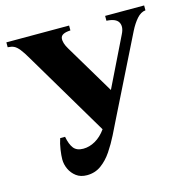

<svg xmlns="http://www.w3.org/2000/svg" viewBox="-101 -763 858 875"><g transform="rotate(-15 327.5 -325.0)"><path d="M204 15Q174 15 154 0Q134 -15 123.5 -37.5Q113 -60 113 -84Q113 -101 117 -129Q121 -157 129 -180H152Q159 -143 173.5 -124.5Q188 -106 219 -106Q248 -106 276 -122Q304 -138 326 -169L91 -565Q72 -598 59 -614Q46 -630 34.5 -635.5Q23 -641 5 -642V-665H301V-642Q257 -640 254 -618Q251 -596 270 -565L409 -332L523 -565Q539 -597 527 -618.5Q515 -640 471 -642V-665H655V-642Q633 -640 614 -618.5Q595 -597 579 -565L398 -201Q382 -168 363.5 -131Q345 -94 322.5 -60.5Q300 -27 271 -6Q242 15 204 15Z"/></g></svg>

Font: Bona Nova
Style: Bold
Weight: 700
Designer: Mateusz Machalski
Foundry: Capitalics
Version: Version 4.001; ttfautohint (v1.8.3)